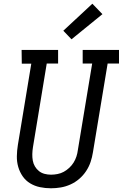

<svg xmlns="http://www.w3.org/2000/svg" viewBox="-20 -1003 659 1031"><path d="M254 8Q223 8 194.5 2Q166 -4 142 -18.5Q118 -33 102 -56Q86 -79 78 -106.5Q70 -134 70.5 -164Q71 -194 76 -225L148 -661H97L96 -735H292V-662H231L157 -213Q154 -194 153.5 -176Q153 -158 156 -141Q159 -124 167.5 -109.5Q176 -95 189 -84.5Q202 -74 219 -69.5Q236 -65 254 -65Q271 -65 289 -68.5Q307 -72 322.5 -80.5Q338 -89 352 -102Q366 -115 375.5 -130.5Q385 -146 390.5 -163Q396 -180 398 -197L475 -662H424V-735H619V-662H558L479 -185Q475 -159 466.5 -133.5Q458 -108 442.5 -84.5Q427 -61 405.5 -42.5Q384 -24 358.5 -12.5Q333 -1 306.5 3.5Q280 8 254 8ZM364 -792 320 -838 476 -983 530 -927Z"/></svg>

Font: Iosevka Etoile
Style: Italic
Weight: 400
Italic angle: -9°
Designer: Belleve Invis
Foundry: Belleve Invis
Version: Version 22.1.2; ttfautohint (v1.8.4)